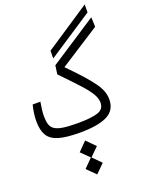

<svg xmlns="http://www.w3.org/2000/svg" viewBox="-197 -895 992 1298"><g transform="rotate(-20 298.5 -246.5)"><path d="M257.3 2.4Q160.2 2.4 105.2 -13.9Q50.3 -30.3 27.6 -68.1Q4.9 -106 4.9 -169.9Q4.9 -223.6 20.5 -286.1H76.2Q70.8 -254.9 67.9 -231.9Q64.9 -209 64.9 -185.1Q64.9 -149.9 72.3 -126.2Q79.6 -102.5 100.6 -88.6Q121.6 -74.7 161.9 -68.8Q202.1 -63 268.6 -63Q358.9 -63 407.5 -77.9Q456.1 -92.8 456.1 -141.1Q456.1 -173.3 434.6 -208.5Q413.1 -243.7 366.9 -293.7Q320.8 -343.8 246.6 -420.4L255.4 -482.9L594.7 -704.6L597.2 -635.3L308.6 -449.7Q371.1 -386.2 411.9 -340.6Q452.6 -294.9 476.3 -261Q500 -227.1 509.8 -199Q519.5 -170.9 519.5 -142.6Q519.5 -64 453.6 -30.8Q387.7 2.4 257.3 2.4ZM257.8 -530.8 258.3 -586.4 582.5 -801.3 582 -744.1ZM269 307.6 207.5 246.1 268.1 185.1 209 126.5 270.5 64 332.5 126.5 272 186.5 331.1 246.1Z"/></g></svg>

Font: Cascadia Mono PL Light
Style: Regular
Weight: 300
Monospace: yes
Designer: Aaron Bell
Foundry: Saja Typeworks
Version: Version 2404.023; ttfautohint (v1.8.4)